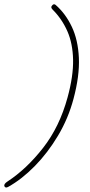

<svg xmlns="http://www.w3.org/2000/svg" viewBox="-80 -753 415 888"><path d="M260 -296Q236 -205.5 188.5 -125.8Q141 -46 80.5 15.5Q20 77 -42.5 111.5Q-55.5 118.5 -60 107.5Q-62.5 97.5 -45.5 86.5Q43 28.5 119.2 -69Q195.5 -166.5 232.5 -302.5Q259.5 -401 258 -476.5Q256.5 -552 231.5 -608.8Q206.5 -665.5 163 -709Q153 -719 160.5 -727Q168.5 -737.5 177 -730.5Q223 -690.5 252 -629.5Q281 -568.5 284.8 -485.5Q288.5 -402.5 260 -296Z"/></svg>

Font: Fraunces144ptSuperSoftThinItalic
Style: Italic
Weight: 100
Italic angle: -16°
Version: Version 1.000;[0bf87f6ff]